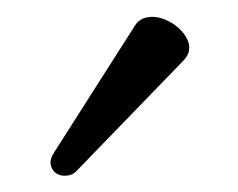

<svg xmlns="http://www.w3.org/2000/svg" viewBox="-20 -702 285 230"><path d="M57.5 -491.5C62.9 -491.5 67.5 -492.9 71.7 -497.2L200.3 -630C204.5 -634.6 206.7 -639.6 206.7 -644.9C206.7 -662.6 182.5 -681.8 162.6 -681.8C154.5 -681.8 146.7 -679.3 142 -671.9L44.7 -519.2C41.2 -513.5 40.5 -510.7 40.5 -507.1C40.5 -502.1 44.4 -491.5 57.5 -491.5Z"/></svg>

Font: Margiela Serif
Style: Bold
Weight: 700
Designer: Andreas Faust, Stefan Endress
Version: Version 1.002;FEAKit 1.0